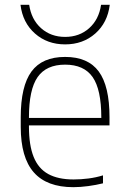

<svg xmlns="http://www.w3.org/2000/svg" viewBox="-20 -766 540 796"><path d="M284 10Q174 10 120 -51.5Q66 -113 66 -240V-280Q66 -409 110.5 -469.5Q155 -530 250 -530Q345 -530 389.5 -469.5Q434 -409 434 -280V-246H83V-277H411L400 -263V-279Q400 -395 364 -446.5Q328 -498 250 -498Q172 -498 136 -446.5Q100 -395 100 -279V-241Q100 -164 119.5 -115.5Q139 -67 180 -44.5Q221 -22 285 -22Q315 -22 346.5 -26Q378 -30 407 -39V-6Q379 1 346 5.5Q313 10 284 10ZM250 -582Q176 -582 125 -627Q74 -672 65 -746H101Q110 -685 150.5 -649Q191 -613 250 -613Q309 -613 349.5 -649Q390 -685 399 -746H435Q426 -672 375 -627Q324 -582 250 -582Z"/></svg>

Font: M PLUS Code Latin ExtraLight
Style: Regular
Weight: 250
Designer: Coji Morishita
Foundry: UNDERFOREST DESIGN
Version: Version 1.002; ttfautohint (v1.8.3)